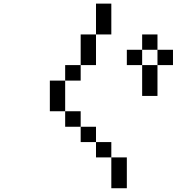

<svg xmlns="http://www.w3.org/2000/svg" viewBox="-20 -879 1040 1040"><path d="M667 -526.4V-609.4H750V-526.4ZM250 -276.4V-442.4H333V-526.4H417V-692.4H500V-859.4H583V-692.4H500V-526.4H417V-442.4H333V-276.4H417V-192.4H500V-109.4H583V-26.4H667V140.6H583V-26.4H500V-109.4H417V-192.4H333V-276.4ZM750 -526.4H833V-359.4H750ZM833 -526.4V-609.4H750V-692.4H833V-609.4H917V-526.4Z"/></svg>

Font: KH Dot Kodenmachou 12
Style: Regular
Weight: 400
Designer: Original version for X68000 by Keitarou Hiraki (http://hp.vector.co.jp/authors/VA000874/) / TrueType conversion by Homem
Version: Version 1.00.20150527